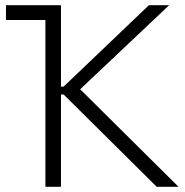

<svg xmlns="http://www.w3.org/2000/svg" viewBox="-20 -720 713 740"><path d="M155 0H215V-356H225L584 0H668L289 -376L632 -700H554L225 -386H215V-700H3V-643H155Z"/></svg>

Font: Fixel Display Light
Style: Regular
Weight: 300
Designer: AlfaBravo + MacPaw
Foundry: Kyrylo Tkachov, Marchela Mozhyna, Serhii Makarenko, Maria Weinstein, Zakhar Kryvoshyya
Version: Version 1.211